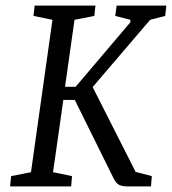

<svg xmlns="http://www.w3.org/2000/svg" viewBox="-20 -668 616 688"><path d="M20 -37 91 -51 168 -597 100 -611 104 -648H322L318 -611L247 -597L213 -357H251L447 -588V-597L393 -611L398 -648H576L572 -611L518 -597L312 -356L466 -52L524 -37L521 0H438Q418 0 407 -5.5Q396 -11 387 -29L248 -310H207L170 -51L238 -37L235 0H16Z"/></svg>

Font: Faustina VF Beta
Style: Italic
Weight: 400
Italic angle: -8°
Designer: Alfonso Garcia
Foundry: Omnibus-Type
Version: Version 1.006